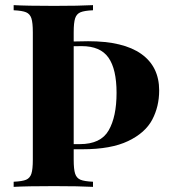

<svg xmlns="http://www.w3.org/2000/svg" viewBox="-20 -728 661 748"><path d="M267.1 -106Q267.1 -68.4 272.7 -51.3Q278.3 -34.2 293.5 -27.8Q308.6 -21.5 342.3 -20V0Q288.1 -2.9 190.9 -2.9Q84 -2.9 33.2 0V-20Q66.9 -21.5 81.8 -27.8Q96.7 -34.2 102.3 -51.3Q107.9 -68.4 107.9 -106V-602.1Q107.9 -639.6 102.3 -656.7Q96.7 -673.8 81.5 -680.2Q66.4 -686.5 33.2 -688V-708Q84 -705.1 190.9 -705.1Q288.1 -705.1 342.3 -708V-688Q308.6 -686.5 293.5 -680.2Q278.3 -673.8 272.7 -656.7Q267.1 -639.6 267.1 -602.1V-566.4L323.2 -567.4Q460.9 -567.4 530.5 -517.8Q600.1 -468.3 600.1 -375.5Q600.1 -313 573 -261.7Q545.9 -210.4 479.2 -178.5Q412.6 -146.5 301.3 -146.5H267.1ZM267.1 -547.9V-166.5H291Q372.6 -166.5 403.3 -220Q434.1 -273.4 434.1 -366.2Q434.1 -458.5 402.6 -503.4Q371.1 -548.3 298.3 -548.3Z"/></svg>

Font: TypoPRO Playfair Display
Style: Bold
Weight: 700
Designer: Claus Eggers Sørensen
Foundry: Claus Eggers Sørensen
Version: Version 1.004;PS 001.004;hotconv 1.0.70;makeotf.lib2.5.58329